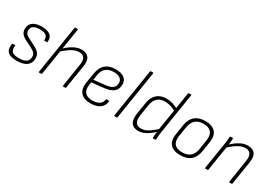

<svg xmlns="http://www.w3.org/2000/svg" viewBox="19 -1485 3248 2300"><g transform="rotate(30 1643.0 -335.5)"><path d="M198 12Q110 12 73 -22.5Q36 -57 49 -135Q50 -141 56 -141H88Q94 -141 93 -134Q85 -76 111 -52Q137 -28 205 -28Q337 -28 337 -121Q337 -150 322 -169.5Q307 -189 273 -207L170 -259Q128 -281 110 -307Q92 -333 92 -369Q92 -430 135 -462Q178 -494 259 -494Q337 -494 376 -462Q415 -430 406 -368Q406 -362 400 -362H368Q362 -362 362 -368Q366 -411 339 -432.5Q312 -454 255 -454Q136 -454 136 -373Q136 -347 150 -329Q164 -311 199 -294L300 -242Q343 -219 362 -192Q381 -165 381 -126Q381 -58 334 -23Q287 12 198 12Z M501 0Q495 0 496 -7L602 -676Q604 -683 609 -683H640Q648 -683 646 -676L540 -7Q539 0 532 0ZM834 0Q827 0 829 -7L879 -326Q899 -454 795 -454Q764 -454 730.5 -440Q697 -426 660.5 -399.5Q624 -373 582 -335L590 -380Q644 -433 699 -463.5Q754 -494 809 -494Q876 -494 907 -453.5Q938 -413 924 -328L873 -7Q871 0 865 0Z M1214 12Q1125 12 1081.5 -37Q1038 -86 1052 -176L1074 -317Q1089 -406 1140 -450Q1191 -494 1279 -494Q1357 -494 1398 -463Q1439 -432 1439 -375Q1439 -310 1397.5 -274.5Q1356 -239 1267 -229L1101 -211L1095 -171Q1085 -102 1117 -65.5Q1149 -29 1219 -29Q1279 -29 1314.5 -52.5Q1350 -76 1356 -121Q1356 -127 1362 -127H1395Q1400 -127 1400 -121Q1396 -79 1373.5 -49Q1351 -19 1310.5 -3.5Q1270 12 1214 12ZM1108 -251 1262 -267Q1333 -275 1363 -299Q1393 -323 1393 -372Q1393 -411 1362 -432.5Q1331 -454 1275 -454Q1207 -454 1167.5 -419.5Q1128 -385 1118 -319Z M1545 0Q1539 0 1540 -7L1646 -676Q1648 -683 1653 -683H1684Q1692 -683 1690 -676L1584 -7Q1583 -3 1581.5 -1.5Q1580 0 1576 0Z M1878 12Q1808 12 1779 -32.5Q1750 -77 1764 -164L1790 -324Q1803 -406 1852.5 -450Q1902 -494 1983 -494Q2028 -494 2069 -481.5Q2110 -469 2146 -447L2141 -407Q2100 -432 2061.5 -443Q2023 -454 1984 -454Q1919 -454 1881 -419Q1843 -384 1832 -316L1808 -163Q1798 -96 1818.5 -62.5Q1839 -29 1892 -29Q1923 -29 1953 -40.5Q1983 -52 2018.5 -78Q2054 -104 2098 -145L2090 -100Q2050 -62 2014 -37Q1978 -12 1945 0Q1912 12 1878 12ZM2078 0Q2073 0 2073 -6Q2073 -27 2075.5 -53Q2078 -79 2082 -101L2084 -124L2172 -676Q2173 -683 2180 -683H2210Q2217 -683 2216 -676L2126 -111Q2121 -78 2118.5 -51Q2116 -24 2116 -7Q2116 0 2110 0Z M2457 12Q2364 12 2320 -37.5Q2276 -87 2290 -179L2312 -317Q2326 -405 2378.5 -449.5Q2431 -494 2522 -494Q2614 -494 2659 -445Q2704 -396 2690 -305L2669 -168Q2655 -78 2602.5 -33Q2550 12 2457 12ZM2462 -29Q2533 -29 2574 -65Q2615 -101 2625 -171L2645 -301Q2657 -377 2623.5 -415.5Q2590 -454 2517 -454Q2446 -454 2406 -418Q2366 -382 2355 -311L2334 -181Q2322 -107 2354.5 -68Q2387 -29 2462 -29Z M3134 0Q3127 0 3129 -7L3179 -326Q3199 -454 3095 -454Q3064 -454 3030.5 -440Q2997 -426 2960.5 -399.5Q2924 -373 2882 -335L2890 -380Q2944 -433 2999 -463.5Q3054 -494 3109 -494Q3176 -494 3207 -453.5Q3238 -413 3224 -328L3173 -7Q3171 0 3165 0ZM2801 0Q2795 0 2796 -7L2853 -367Q2858 -394 2861 -424Q2864 -454 2865 -476Q2865 -482 2872 -482H2902Q2907 -482 2908 -476Q2908 -463 2906.5 -445.5Q2905 -428 2903 -410Q2901 -392 2899 -376L2897 -363L2840 -7Q2839 -3 2837.5 -1.5Q2836 0 2832 0Z"/></g></svg>

Font: Sofia Sans ExtraLight
Style: Italic
Weight: 250
Italic angle: -9°
Version: Version 4.100-B